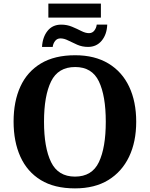

<svg xmlns="http://www.w3.org/2000/svg" viewBox="-20 -1030 827 1060"><path d="M247 -933V-1010H537V-933ZM212 -771Q215 -825 242.5 -859.5Q270 -894 318 -894Q350 -894 377.5 -882.5Q405 -871 428.5 -859Q452 -847 471 -847Q490 -847 501 -861.5Q512 -876 514 -894H572Q570 -840 541.5 -805.5Q513 -771 466 -771Q434 -771 406.5 -783Q379 -795 356.5 -806.5Q334 -818 314 -818Q295 -818 284 -803.5Q273 -789 271 -771ZM394 10Q280 10 205 -36Q130 -82 92.5 -165Q55 -248 55 -359Q55 -470 92.5 -552Q130 -634 205.5 -679.5Q281 -725 395 -725Q503 -725 578.5 -679.5Q654 -634 693 -551.5Q732 -469 732 -358Q732 -247 692.5 -164.5Q653 -82 578 -36Q503 10 394 10ZM394 -55Q488 -55 526 -135Q564 -215 564 -358Q564 -501 526 -580.5Q488 -660 395 -660Q301 -660 262 -580.5Q223 -501 223 -358Q223 -215 262 -135Q301 -55 394 -55Z"/></svg>

Font: NotoSerif-Bold
Style: Regular
Weight: 700
Designer: Monotype Design Team
Foundry: Monotype Imaging Inc.
Version: Version 2.007; ttfautohint (v1.8) -l 8 -r 50 -G 200 -x 14 -D